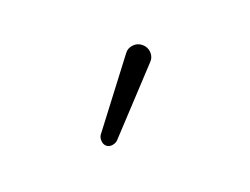

<svg xmlns="http://www.w3.org/2000/svg" viewBox="-55 -883 610 468"><g transform="rotate(20 250.0 -649.5)"><path d="M226.6 -540 216.8 -748Q215.8 -760.7 225.1 -770.5Q234.4 -780.3 248 -780.3Q261.7 -780.3 271 -770.5Q280.3 -760.7 279.3 -748L268.6 -540Q267.6 -532.2 261.7 -525.9Q255.9 -519.5 248 -519.5Q240.2 -519.5 233.9 -525.9Q227.5 -532.2 226.6 -540Z"/></g></svg>

Font: Rounded-X Mgen+ 1m light
Style: Regular
Weight: 200
Designer: [Source Han Sans]
Ryoko NISHIZUKA  (kana & ideographs); Paul D. Hunt (Latin, Greek & Cyrillic); Wenlong ZHANG  (bopomofo
Version: Version 1.059.20150602